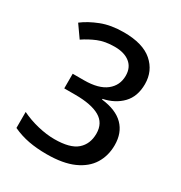

<svg xmlns="http://www.w3.org/2000/svg" viewBox="-172 -846 919 977"><g transform="rotate(30 287.0 -357.0)"><path d="M498 -549Q498 -476 456.5 -433Q415 -390 348 -376V-372Q434 -362 477 -318.5Q520 -275 520 -203Q520 -141 490.5 -93Q461 -45 399.5 -17.5Q338 10 242 10Q184 10 136 1Q88 -8 43 -29V-123Q88 -101 140 -88.5Q192 -76 238 -76Q330 -76 370 -111Q410 -146 410 -207Q410 -269 361 -297Q312 -325 218 -325H153V-411H219Q305 -411 348.5 -445.5Q392 -480 392 -537Q392 -585 359.5 -611Q327 -637 270 -637Q214 -637 173 -620Q132 -603 97 -579L47 -650Q86 -680 142.5 -702Q199 -724 274 -724Q386 -724 442 -675Q498 -626 498 -549Z"/></g></svg>

Font: Noto Sans Syriac Medium
Style: Regular
Weight: 500
Designer: Patrick Giasson and the Monotype Design Team
Foundry: Monotype Imaging Inc.
Version: Version 3.000; ttfautohint (v1.8.4.7-5d5b)